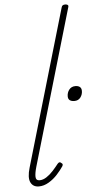

<svg xmlns="http://www.w3.org/2000/svg" viewBox="-66 -1052 539 1105"><g transform="rotate(-5 203.5 -500.0)"><path d="M113 15Q79 15 65.5 -13Q52 -41 69 -98L333 -1000Q335 -1008 340 -1011.5Q345 -1015 355 -1015Q364 -1015 369 -1011Q374 -1007 371 -998L108 -100Q97 -62 98 -41Q99 -20 120 -20Q140 -20 160.5 -33.5Q181 -47 199.5 -67.5Q218 -88 231 -105Q237 -112 242 -113Q247 -114 252 -109Q260 -104 260 -99Q260 -94 257 -89Q243 -68 221 -43.5Q199 -19 170.5 -2Q142 15 113 15ZM359 -457Q343 -457 333 -464Q323 -471 323 -487Q323 -509 336 -525.5Q349 -542 372 -542Q388 -542 397.5 -534.5Q407 -527 407 -511Q407 -490 394.5 -473.5Q382 -457 359 -457Z"/></g></svg>

Font: Playwrite AU QLD Thin
Style: Regular
Weight: 250
Designer: Veronika Burian, José Scaglione
Foundry: TypeTogether
Version: Version 1.002